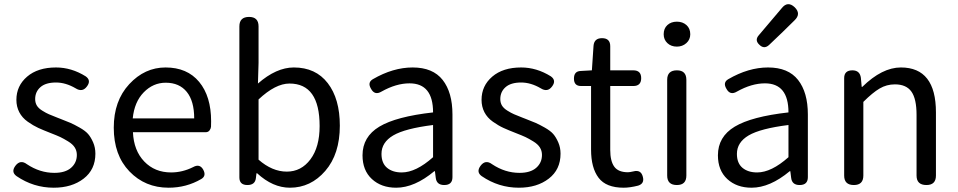

<svg xmlns="http://www.w3.org/2000/svg" viewBox="-20 -876 4535 909"><path d="M431.6 -148.4Q431.6 -73.2 376 -30.3Q320.3 12.7 234.4 12.7Q138.7 12.7 58.6 -42Q31.2 -61.5 52.7 -90.8Q76.2 -122.1 107.4 -98.6Q168.9 -57.6 237.3 -57.6Q289.1 -57.6 316.4 -81.5Q343.8 -105.5 343.8 -142.6Q343.8 -162.1 334 -177.7Q324.2 -193.4 302.7 -206.5Q281.2 -219.7 265.6 -227.1Q250 -234.4 219.7 -246.1Q184.6 -259.8 161.1 -270.5Q137.7 -281.2 111.3 -299.8Q85 -318.4 71.3 -344.7Q57.6 -371.1 57.6 -403.3Q57.6 -469.7 108.4 -513.2Q159.2 -556.6 245.1 -556.6Q318.4 -556.6 385.7 -514.6Q413.1 -495.1 391.6 -466.8Q370.1 -437.5 337.9 -458Q291 -485.4 245.1 -485.4Q196.3 -485.4 171.4 -463.4Q146.5 -441.4 146.5 -407.2Q146.5 -389.6 154.3 -376.5Q162.1 -363.3 180.2 -352.1Q198.2 -340.8 211.9 -335Q225.6 -329.1 252.9 -318.4Q261.7 -315.4 265.6 -313.5Q298.8 -300.8 314.5 -293.9Q330.1 -287.1 356.9 -272Q383.8 -256.8 397 -241.7Q410.2 -226.6 420.9 -202.1Q431.6 -177.7 431.6 -148.4Z M979.5 -301.8Q979.5 -284.2 979 -275.9Q978.5 -267.6 972.2 -258.8Q965.8 -250 953.1 -250H609.4Q613.3 -163.1 663.1 -111.3Q712.9 -59.6 790 -59.6Q843.8 -59.6 894.5 -85Q925.8 -102.5 942.4 -72.3Q958 -43 932.6 -28.3Q862.3 12.7 778.3 12.7Q667 12.7 592.8 -64.5Q518.6 -141.6 518.6 -271.5Q518.6 -398.4 591.8 -477.5Q665 -556.6 763.7 -556.6Q866.2 -556.6 922.9 -488.3Q979.5 -419.9 979.5 -301.8ZM608.4 -315.4H899.4Q899.4 -397.5 864.3 -440.9Q829.1 -484.4 764.6 -484.4Q705.1 -484.4 660.6 -439Q616.2 -393.6 608.4 -315.4Z M1113.3 -36.1V-751Q1113.3 -795.9 1159.2 -795.9Q1204.1 -795.9 1204.1 -751V-578.1L1201.2 -480.5Q1288.1 -556.6 1371.1 -556.6Q1474.6 -556.6 1531.7 -482.4Q1588.9 -408.2 1588.9 -281.2Q1588.9 -146.5 1520 -66.9Q1451.2 12.7 1352.5 12.7Q1271.5 12.7 1197.3 -55.7H1194.3L1191.4 -32.2Q1187.5 0 1151.4 0Q1113.3 0 1113.3 -36.1ZM1204.1 -405.3V-120.1Q1268.6 -63.5 1337.9 -63.5Q1406.2 -63.5 1449.7 -121.6Q1493.2 -179.7 1493.2 -279.3Q1493.2 -480.5 1350.6 -480.5Q1284.2 -480.5 1204.1 -405.3Z M2122.1 -334V-37.1Q2122.1 0 2083 0Q2046.9 0 2043 -34.2L2039.1 -65.4H2036.1Q1942.4 12.7 1855.5 12.7Q1785.2 12.7 1740.7 -28.3Q1696.3 -69.3 1696.3 -140.6Q1696.3 -228.5 1775.9 -276.4Q1855.5 -324.2 2030.3 -343.8Q2030.3 -481.4 1918.9 -481.4Q1855.5 -481.4 1786.1 -442.4Q1753.9 -422.9 1736.3 -456.1Q1718.8 -485.4 1745.1 -501Q1840.8 -556.6 1933.6 -556.6Q2029.3 -556.6 2075.7 -497.6Q2122.1 -438.5 2122.1 -334ZM2030.3 -131.8V-284.2Q1897.5 -267.6 1841.8 -234.9Q1786.1 -202.1 1786.1 -147.5Q1786.1 -103.5 1812.5 -81.5Q1838.9 -59.6 1881.8 -59.6Q1949.2 -59.6 2030.3 -131.8Z M2633.8 -148.4Q2633.8 -73.2 2578.1 -30.3Q2522.5 12.7 2436.5 12.7Q2340.8 12.7 2260.7 -42Q2233.4 -61.5 2254.9 -90.8Q2278.3 -122.1 2309.6 -98.6Q2371.1 -57.6 2439.5 -57.6Q2491.2 -57.6 2518.6 -81.5Q2545.9 -105.5 2545.9 -142.6Q2545.9 -162.1 2536.1 -177.7Q2526.4 -193.4 2504.9 -206.5Q2483.4 -219.7 2467.8 -227.1Q2452.1 -234.4 2421.9 -246.1Q2386.7 -259.8 2363.3 -270.5Q2339.8 -281.2 2313.5 -299.8Q2287.1 -318.4 2273.4 -344.7Q2259.8 -371.1 2259.8 -403.3Q2259.8 -469.7 2310.5 -513.2Q2361.3 -556.6 2447.3 -556.6Q2520.5 -556.6 2587.9 -514.6Q2615.2 -495.1 2593.8 -466.8Q2572.3 -437.5 2540 -458Q2493.2 -485.4 2447.3 -485.4Q2398.4 -485.4 2373.5 -463.4Q2348.6 -441.4 2348.6 -407.2Q2348.6 -389.6 2356.4 -376.5Q2364.3 -363.3 2382.3 -352.1Q2400.4 -340.8 2414.1 -335Q2427.7 -329.1 2455.1 -318.4Q2463.9 -315.4 2467.8 -313.5Q2501 -300.8 2516.6 -293.9Q2532.2 -287.1 2559.1 -272Q2585.9 -256.8 2599.1 -241.7Q2612.3 -226.6 2623 -202.1Q2633.8 -177.7 2633.8 -148.4Z M2978.5 -468.8H2869.1V-166Q2869.1 -113.3 2888.2 -86.9Q2907.2 -60.5 2953.1 -60.5Q2960.9 -60.5 2978.5 -64.5Q3014.6 -74.2 3023.4 -39.1Q3032.2 -6.8 3001 2.9Q2961.9 12.7 2932.6 12.7Q2849.6 12.7 2814 -34.2Q2778.3 -81.1 2778.3 -168V-468.8H2730.5Q2697.3 -468.8 2697.3 -503.9Q2697.3 -539.1 2729.5 -540L2782.2 -543L2790 -659.2Q2793 -695.3 2830.1 -695.3Q2869.1 -695.3 2869.1 -657.2V-543H2978.5Q3015.6 -543 3015.6 -505.9Q3015.6 -468.8 2978.5 -468.8Z M3229.5 -498V-44.9Q3229.5 0 3184.6 0Q3138.7 0 3138.7 -44.9V-498Q3138.7 -543 3184.6 -543Q3229.5 -543 3229.5 -498ZM3248 -713.9Q3248 -688.5 3229.5 -671.9Q3210.9 -655.3 3184.6 -655.3Q3157.2 -655.3 3139.6 -671.9Q3122.1 -688.5 3122.1 -713.9Q3122.1 -741.2 3139.6 -757.3Q3157.2 -773.4 3184.6 -773.4Q3211.9 -773.4 3230 -757.3Q3248 -741.2 3248 -713.9Z M3804.7 -334V-37.1Q3804.7 0 3765.6 0Q3729.5 0 3725.6 -34.2L3721.7 -65.4H3718.8Q3625 12.7 3538.1 12.7Q3467.8 12.7 3423.3 -28.3Q3378.9 -69.3 3378.9 -140.6Q3378.9 -228.5 3458.5 -276.4Q3538.1 -324.2 3712.9 -343.8Q3712.9 -481.4 3601.6 -481.4Q3538.1 -481.4 3468.8 -442.4Q3436.5 -422.9 3418.9 -456.1Q3401.4 -485.4 3427.7 -501Q3523.4 -556.6 3616.2 -556.6Q3711.9 -556.6 3758.3 -497.6Q3804.7 -438.5 3804.7 -334ZM3712.9 -131.8V-284.2Q3580.1 -267.6 3524.4 -234.9Q3468.8 -202.1 3468.8 -147.5Q3468.8 -103.5 3495.1 -81.5Q3521.5 -59.6 3564.5 -59.6Q3631.8 -59.6 3712.9 -131.8ZM3741.2 -779.3Q3691.4 -729.5 3621.1 -663.1Q3597.7 -641.6 3575.2 -664.1Q3551.8 -685.5 3572.3 -709L3680.7 -836.9Q3709 -873 3742.2 -841.8Q3774.4 -810.5 3741.2 -779.3Z M3976.6 -44.9V-505.9Q3976.6 -543 4015.6 -543Q4050.8 -543 4055.7 -507.8L4059.6 -464.8H4062.5Q4156.2 -556.6 4245.1 -556.6Q4411.1 -556.6 4411.1 -343.8V-44.9Q4411.1 0 4366.2 0Q4319.3 0 4319.3 -44.9V-332Q4319.3 -408.2 4294.9 -442.4Q4270.5 -476.6 4216.8 -476.6Q4177.7 -476.6 4144.5 -457Q4111.3 -437.5 4067.4 -393.6V-44.9Q4067.4 0 4022.5 0Q3976.6 0 3976.6 -44.9Z"/></svg>

Font: GenSenMaruGothic TW TTF Regular
Style: Regular
Weight: 400
Version: Version 1.301